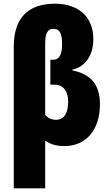

<svg xmlns="http://www.w3.org/2000/svg" viewBox="-20 -785 600 1045"><path d="M55 240H226V-19C256 -1 280 10 331 10C449 10 524 -79 524 -217C524 -328 471 -382 374 -402V-406C437 -419 488 -476 488 -572C488 -699 400 -765 280 -765C132 -765 55 -686 55 -532ZM285 -133C261 -133 240 -143 226 -160V-549C226 -604 239 -628 272 -628C307 -628 318 -598 318 -545C318 -494 305 -460 271 -460H254V-324H279C322 -324 351 -291 351 -233C351 -166 327 -133 285 -133Z"/></svg>

Font: Noto Sans Condensed Black
Style: Regular
Weight: 900
Width: 3
Designer: Monotype Design Team
Foundry: Monotype Imaging Inc.
Version: Version 2.013